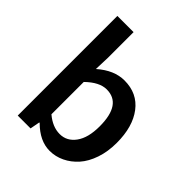

<svg xmlns="http://www.w3.org/2000/svg" viewBox="-200 -828 962 962"><g transform="rotate(45 281.5 -347.0)"><path d="M311 12.2Q240.7 12.2 176.8 -51.8H173.8L164.1 0H73.2V-706.1H188V-523.9L185.1 -441.9Q254.4 -502.9 327.1 -502.9Q418.5 -502.9 469.7 -435.5Q521 -368.2 521 -253.9Q521 -192.4 503.7 -141.4Q486.3 -90.3 456.8 -57.1Q427.2 -23.9 389.6 -5.9Q352.1 12.2 311 12.2ZM401.9 -252Q401.9 -408.2 295.9 -408.2Q244.6 -408.2 188 -353V-124Q236.3 -83 287.1 -83Q337.9 -83 369.9 -127.2Q401.9 -171.4 401.9 -252Z"/></g></svg>

Font: Toshiba Sans Medium
Style: Regular
Weight: 500
Designer: Paul D. Hunt
Foundry: Toshiba Corporation
Version: Version 2.020;PS 2.0;hotconv 1.0.86;makeotf.lib2.5.63406